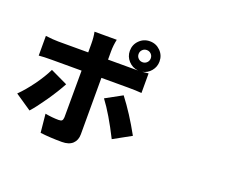

<svg xmlns="http://www.w3.org/2000/svg" viewBox="-141 -1129 1783 1449"><g transform="rotate(20 750.0 -404.5)"><path d="M213.9 -418.9 351.6 -353.5Q316.4 -287.1 257.8 -202.1Q199.2 -117.2 159.2 -73.2L28.3 -162.1Q79.1 -211.9 130.9 -283.2Q182.6 -354.5 213.9 -418.9ZM801.3 -790.5Q787.1 -776.4 787.1 -755.9Q787.1 -735.4 801.3 -721.2Q815.4 -707 835.9 -707Q856.4 -707 870.6 -721.2Q884.8 -735.4 884.8 -755.9Q884.8 -776.4 870.6 -790.5Q856.4 -804.7 835.9 -804.7Q815.4 -804.7 801.3 -790.5ZM800.8 -490.2H585V-36.1Q585 10.7 555.7 38.6Q526.4 66.4 469.7 66.4Q375 66.4 295.9 56.6L281.2 -91.8Q338.9 -81.1 389.6 -81.1Q409.2 -81.1 416.5 -88.4Q423.8 -95.7 424.8 -115.2Q425.8 -143.6 425.8 -490.2H185.5Q122.1 -490.2 83 -486.3V-644.5Q145.5 -636.7 185.5 -636.7H425.8V-704.1Q425.8 -757.8 417 -799.8H595.7Q585 -750 585 -703.1V-636.7H825.2Q779.3 -641.6 748 -675.8Q716.8 -710 716.8 -755.9Q716.8 -805.7 751.5 -840.3Q786.1 -875 835.9 -875Q885.7 -875 920.4 -840.3Q955.1 -805.7 955.1 -755.9Q955.1 -712.9 927.7 -679.7Q900.4 -646.5 859.4 -638.7Q865.2 -639.6 882.8 -641.1Q900.4 -642.6 908.2 -643.6V-486.3Q862.3 -490.2 800.8 -490.2ZM656.2 -351.6 788.1 -423.8Q876 -309.6 958 -160.2L816.4 -82Q730.5 -252.9 656.2 -351.6Z"/></g></svg>

Font: Bpmf Zihi Sans Heavy
Style: Heavy
Weight: 900
Foundry: But Ko
Version: Version 1.320